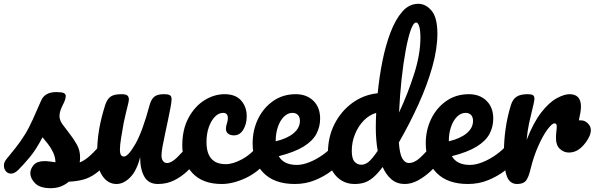

<svg xmlns="http://www.w3.org/2000/svg" viewBox="-32 -960 3118 1007"><path d="M234 27Q177 27 152 1Q127 -25 127 -51Q127 -74 144.5 -94.5Q162 -115 202 -115Q216 -115 228.5 -113Q241 -111 259 -109Q258 -137 246.5 -161Q235 -185 219.5 -205Q204 -225 191 -240Q157 -175 124.5 -136Q92 -97 63 -68Q44 -50 27 -49.5Q10 -49 -0.5 -61Q-11 -73 -11.5 -91Q-12 -109 3 -127Q26 -155 50 -185Q74 -215 99 -255Q119 -287 140 -333.5Q161 -380 184 -433Q193 -454 212.5 -465.5Q232 -477 263 -477Q292 -477 302.5 -472Q313 -467 313 -456Q313 -451 309.5 -438Q306 -425 298 -411Q289 -393 284.5 -379Q280 -365 280 -350Q280 -330 296.5 -307Q313 -284 334 -257.5Q355 -231 371.5 -201Q388 -171 388 -136Q388 -129 387.5 -122Q387 -115 386 -108Q414 -119 444 -147Q474 -175 501 -209Q509 -218 515.5 -220.5Q522 -223 528 -223Q542 -223 549 -210.5Q556 -198 556 -178Q556 -164 552.5 -147.5Q549 -131 537 -116Q502 -73 470 -50Q438 -27 404.5 -18Q371 -9 329 -7Q310 9 286.5 18Q263 27 234 27Z M579 5Q534 5 505.5 -37Q477 -79 477 -140Q477 -217 487.5 -279Q498 -341 520 -410Q529 -438 546.5 -452Q564 -466 605 -466Q628 -466 636 -459Q644 -452 644 -438Q644 -431 639 -411Q634 -391 628 -366Q622 -341 617 -317Q609 -274 603 -235.5Q597 -197 597 -177Q597 -155 602.5 -147Q608 -139 618 -139Q640 -139 677.5 -204Q715 -269 753 -410Q761 -439 777 -452.5Q793 -466 827 -466Q850 -466 859 -460.5Q868 -455 868 -440Q868 -426 862.5 -397Q857 -368 849.5 -332Q842 -296 834 -259Q826 -222 820.5 -192Q815 -162 815 -145Q815 -125 823.5 -115Q832 -105 844 -105Q866 -105 894.5 -132Q923 -159 965 -209Q973 -218 979.5 -220.5Q986 -223 992 -223Q1006 -223 1013 -210.5Q1020 -198 1020 -178Q1020 -164 1017 -147.5Q1014 -131 1001 -116Q979 -89 949 -61Q919 -33 881 -14Q843 5 796 5Q747 5 725 -33.5Q703 -72 703 -136Q686 -66 651.5 -30.5Q617 5 579 5Z M1131 5Q1031 5 977.5 -52Q924 -109 924 -197Q924 -281 956.5 -341.5Q989 -402 1040 -434Q1091 -466 1146 -466Q1203 -466 1232.5 -433Q1262 -400 1262 -350Q1262 -310 1244 -280Q1226 -250 1195 -250Q1176 -250 1164.5 -259Q1153 -268 1153 -284Q1153 -299 1158 -312.5Q1163 -326 1163 -341Q1163 -368 1138 -368Q1115 -368 1095 -347.5Q1075 -327 1063 -292.5Q1051 -258 1051 -215Q1051 -99 1152 -99Q1190 -99 1238 -125Q1286 -151 1334 -209Q1342 -218 1348.5 -220.5Q1355 -223 1361 -223Q1375 -223 1382 -210.5Q1389 -198 1389 -178Q1389 -164 1385.5 -147.5Q1382 -131 1370 -116Q1321 -56 1255 -25.5Q1189 5 1131 5Z M1514 5Q1408 5 1350.5 -52.5Q1293 -110 1293 -208Q1293 -278 1321.5 -336.5Q1350 -395 1401 -430.5Q1452 -466 1519 -466Q1576 -466 1611.5 -431.5Q1647 -397 1647 -338Q1647 -295 1627.5 -258Q1608 -221 1560.5 -191.5Q1513 -162 1430 -141Q1456 -95 1525 -95Q1554 -95 1590 -109Q1626 -123 1662 -148.5Q1698 -174 1727 -209Q1735 -218 1741.5 -220.5Q1748 -223 1754 -223Q1768 -223 1775 -210.5Q1782 -198 1782 -178Q1782 -164 1779 -147.5Q1776 -131 1763 -116Q1743 -92 1706 -63.5Q1669 -35 1620 -15Q1571 5 1514 5ZM1414 -221V-219Q1474 -233 1507.5 -261Q1541 -289 1541 -326Q1541 -346 1530.5 -357Q1520 -368 1502 -368Q1477 -368 1457 -348Q1437 -328 1425.5 -294.5Q1414 -261 1414 -221Z M1828 5Q1767 5 1727.5 -40.5Q1688 -86 1688 -159Q1688 -241 1722 -308.5Q1756 -376 1815 -419.5Q1874 -463 1949 -471Q1957 -555 1973.5 -638Q1990 -721 2016 -789.5Q2042 -858 2078 -899Q2114 -940 2162 -940Q2201 -940 2231.5 -904Q2262 -868 2262 -783Q2262 -704 2235.5 -609.5Q2209 -515 2163 -413.5Q2117 -312 2060 -213Q2064 -153 2078 -129Q2092 -105 2112 -105Q2141 -105 2170.5 -132Q2200 -159 2242 -209Q2250 -218 2256.5 -220.5Q2263 -223 2269 -223Q2283 -223 2290 -210.5Q2297 -198 2297 -178Q2297 -164 2294 -147.5Q2291 -131 2278 -116Q2256 -89 2225.5 -61Q2195 -33 2160.5 -14Q2126 5 2091 5Q2050 5 2021.5 -19Q1993 -43 1975 -84Q1946 -46 1922.5 -27Q1899 -8 1876.5 -1.5Q1854 5 1828 5ZM2151 -842Q2136 -842 2122 -802Q2108 -762 2095.5 -694.5Q2083 -627 2074 -543Q2065 -459 2061 -370Q2108 -471 2140.5 -573.5Q2173 -676 2173 -762Q2173 -802 2166.5 -822Q2160 -842 2151 -842ZM1813 -169Q1813 -128 1827.5 -112Q1842 -96 1863 -96Q1882 -96 1900.5 -110.5Q1919 -125 1949 -169Q1939 -224 1939 -290Q1939 -328 1941 -368Q1904 -357 1875.5 -327.5Q1847 -298 1830 -256.5Q1813 -215 1813 -169Z M2422 5Q2316 5 2258.5 -52.5Q2201 -110 2201 -208Q2201 -278 2229.5 -336.5Q2258 -395 2309 -430.5Q2360 -466 2427 -466Q2484 -466 2519.5 -431.5Q2555 -397 2555 -338Q2555 -295 2535.5 -258Q2516 -221 2468.5 -191.5Q2421 -162 2338 -141Q2364 -95 2433 -95Q2462 -95 2498 -109Q2534 -123 2570 -148.5Q2606 -174 2635 -209Q2643 -218 2649.5 -220.5Q2656 -223 2662 -223Q2676 -223 2683 -210.5Q2690 -198 2690 -178Q2690 -164 2687 -147.5Q2684 -131 2671 -116Q2651 -92 2614 -63.5Q2577 -35 2528 -15Q2479 5 2422 5ZM2322 -221V-219Q2382 -233 2415.5 -261Q2449 -289 2449 -326Q2449 -346 2438.5 -357Q2428 -368 2410 -368Q2385 -368 2365 -348Q2345 -328 2333.5 -294.5Q2322 -261 2322 -221Z M2680 5Q2641 5 2626 -36.5Q2611 -78 2611 -163Q2611 -223 2620 -286Q2629 -349 2648 -410Q2657 -439 2677 -452.5Q2697 -466 2735 -466Q2755 -466 2763 -461Q2771 -456 2771 -442Q2771 -435 2766.5 -414Q2762 -393 2756 -370Q2750 -346 2742.5 -311.5Q2735 -277 2730 -226Q2766 -318 2807 -370.5Q2848 -423 2887.5 -444.5Q2927 -466 2955 -466Q3015 -466 3015 -401Q3015 -388 3012 -369.5Q3009 -351 3004 -329H3013Q3040 -329 3057.5 -305.5Q3075 -282 3060 -247Q3045 -213 3016.5 -186.5Q2988 -160 2951 -160Q2925 -160 2904.5 -179Q2884 -198 2884 -234Q2884 -256 2886 -270.5Q2888 -285 2888 -297Q2888 -313 2876 -313Q2863 -313 2839 -280.5Q2815 -248 2791 -194Q2767 -140 2751 -75Q2740 -28 2726 -11.5Q2712 5 2680 5Z"/></svg>

Font: Pacifico
Style: Regular
Weight: 400
Designer: Vernon Adams
Foundry: Vernon Adams
Version: Version 3.010; ttfautohint (v1.8.4.7-5d5b)